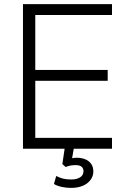

<svg xmlns="http://www.w3.org/2000/svg" viewBox="-20 -725 616 936"><path d="M92 0V-705H526V-652H152V-384H505V-331H152V-53H526V0ZM326 191Q302 191 280 186Q258 181 243 172L254 133Q272 142 288 146Q304 150 327 150Q354 150 370.5 139.5Q387 129 387 110Q387 96 378 88Q369 80 349 80Q338 80 327 81.5Q316 83 300 89L284 75L298 -20H343L330 55L309 51Q321 48 332.5 46Q344 44 354 44Q377 44 395.5 51.5Q414 59 424.5 74Q435 89 435 111Q435 134 421 152.5Q407 171 383 181Q359 191 326 191Z"/></svg>

Font: Nunito Sans 12pt ExtraLight 12pt Light
Style: Regular
Weight: 300
Version: Version 3.101;gftools[0.9.27]